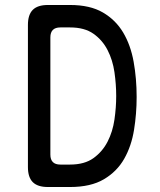

<svg xmlns="http://www.w3.org/2000/svg" viewBox="-20 -750 640 770"><path d="M172 0Q131 0 111.5 -19.5Q92 -39 92 -80V-650Q92 -691 111.5 -710.5Q131 -730 172 -730H261Q341 -730 392.5 -700Q444 -670 474 -619.5Q504 -569 516 -502Q528 -435 528 -361Q528 -294 517.5 -229Q507 -164 478 -113Q449 -62 396.5 -31Q344 0 261 0ZM182 -130Q182 -110 192 -100Q202 -90 222 -90H261Q319 -90 355 -116Q391 -142 411.5 -182Q432 -222 439 -270.5Q446 -319 446 -365Q446 -412 439 -460.5Q432 -509 411.5 -549Q391 -589 355 -614.5Q319 -640 261 -640H222Q202 -640 192 -630Q182 -620 182 -600Z"/></svg>

Font: Maple Mono NF CN
Style: Regular
Weight: 400
Monospace: yes
Designer: subframe7536
Version: Version 7.000